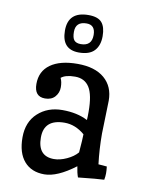

<svg xmlns="http://www.w3.org/2000/svg" viewBox="-81 -752 635 826"><g transform="rotate(10 236.5 -339.0)"><path d="M388 -345 384 -201Q384 -133 392 -68L429 -65Q431 -49 431 -35.5Q431 -22 428 -7Q399 -6 315 3Q308 -16 304 -44Q226 15 169.5 15Q113 15 81.5 -21.5Q50 -58 50 -125.5Q50 -193 92.5 -232Q135 -271 199.5 -271Q264 -271 310 -247Q311 -258 311 -283Q311 -357 290.5 -389.5Q270 -422 228 -422Q186 -422 167 -406Q175 -390 175 -366Q175 -342 159.5 -324.5Q144 -307 116 -307Q69 -307 69 -362.5Q69 -418 111 -448Q153 -478 229 -478Q305 -478 346.5 -442.5Q388 -407 388 -345ZM306 -184Q265 -219 218 -219Q128 -219 128 -139Q128 -57 199 -57Q225 -57 254.5 -70.5Q284 -84 301 -104Q306 -164 306 -184ZM225 -527Q150 -527 150 -610Q150 -693 239 -693Q280 -693 297 -673.5Q314 -654 314 -613.5Q314 -573 292.5 -550Q271 -527 225 -527ZM237 -656Q189 -656 189 -611Q189 -585 198 -574.5Q207 -564 227 -564Q275 -564 275 -612Q275 -656 237 -656Z"/></g></svg>

Font: Port Lligat Slab
Style: Regular
Weight: 400
Designer: Dario Muhafara, Eduardo Rodriguez Tunni
Foundry: Tipo
Version: Version 1.002